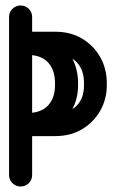

<svg xmlns="http://www.w3.org/2000/svg" viewBox="-20 -679 423 699"><path d="M55 -479.5Q37.5 -479.5 25.2 -491.8Q13 -504 13 -521.5Q13 -539 25.2 -551.2Q37.5 -563.5 55 -563.5H171H181Q237.2 -563.5 279.2 -538.2Q321.2 -513 345 -470.8Q368.8 -428.5 368.8 -377V-367.8Q368.8 -318.2 345 -276.1Q321.2 -234 279.2 -208.8Q237.2 -183.5 181 -183.5H55Q37.5 -183.5 25.2 -195.8Q13 -208 13 -225.2Q13 -242 25.2 -254.6Q37.5 -267.2 55 -267.2H181Q233.5 -267.2 259.6 -294.6Q285.8 -322 285.8 -367.8V-377Q285.8 -424.8 259.6 -452.1Q233.5 -479.5 181 -479.5H171ZM76.2 -479.5Q58.8 -479.5 46.5 -491.8Q34.2 -504 34.2 -521.5Q34.2 -539 46.5 -551.2Q58.8 -563.5 76.2 -563.5Q132.5 -563.5 174.6 -538.2Q216.8 -513 240.5 -470.8Q264.2 -428.5 264.2 -377V-367.8Q264.2 -318.2 240.5 -276.1Q216.8 -234 174.6 -208.8Q132.5 -183.5 76.2 -183.5Q58.8 -183.5 46.5 -195.8Q34.2 -208 34.2 -225.2Q34.2 -242 46.5 -254.6Q58.8 -267.2 76.2 -267.2Q128.8 -267.2 154.5 -294.6Q180.2 -322 180.2 -367.8V-377Q180.2 -424.8 154.5 -452.1Q128.8 -479.5 76.2 -479.5ZM97 -42Q97 -24.5 84.8 -12.2Q72.5 0 55 0Q37.5 0 25.2 -12.2Q13 -24.5 13 -42V-617.2Q13 -634.5 25.2 -646.8Q37.5 -659 55 -659Q72.5 -659 84.8 -646.8Q97 -634.5 97 -617.2Z"/></svg>

Font: Libertine-Super Thin
Style: Regular
Weight: 100
Designer: Bastien Sozeau
Foundry: NBR — Bastien Sozeau
Version: Version 2.003;gftools[0.9.33]